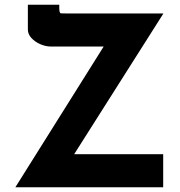

<svg xmlns="http://www.w3.org/2000/svg" viewBox="-20 -793 762 813"><path d="M45 0 419 -596H195Q174 -596 151.5 -605.5Q129 -615 113.5 -631.5Q98 -648 98 -668V-773H231V-759Q231 -737 238 -736.5Q245 -736 263 -736H672L294 -140H671V0Z"/></svg>

Font: Synthetic
Style: Bold
Weight: 700
Designer: Santiago Orozco
Foundry: Typemade
Version: Version 2.000; ttfautohint (v1.8.4.7-5d5b)